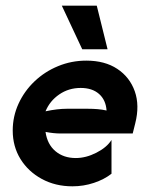

<svg xmlns="http://www.w3.org/2000/svg" viewBox="-20 -645 519 679"><path d="M236.1 13.9Q175.7 13.9 127.8 -12.2Q79.9 -38.2 52.4 -82.6Q25 -127.1 25 -183.3Q25 -233.3 45.5 -278.1Q66 -322.9 102.1 -357.3Q138.2 -391.7 185.4 -411.1Q232.6 -430.6 285.4 -430.6Q350.7 -430.6 394.8 -401.4Q438.9 -372.2 456.6 -322.2Q474.3 -272.2 458.3 -209L449.3 -172.9H195.1Q181.9 -172.9 168.8 -174.3Q155.6 -175.7 141 -178.5Q147.2 -134.7 176 -110.4Q204.9 -86.1 247.9 -86.1Q284 -86.1 320.8 -104.9Q357.6 -123.6 374.3 -150V-30.6Q348.6 -10.4 312.2 1.7Q275.7 13.9 236.1 13.9ZM141 -251.4Q183.3 -260.4 216.7 -260.4H290.3Q309 -260.4 325.3 -259Q341.7 -257.6 356.9 -254.2Q354.2 -291.7 330.2 -312.8Q306.2 -334 265.3 -334Q222.9 -334 189.6 -311.1Q156.2 -288.2 141 -251.4ZM270.8 -470.8 198.6 -625H322.2L360.4 -470.8Z"/></svg>

Font: Afacad
Style: Italic
Weight: 400
Italic angle: -14°
Designer: Kristian Moeller
Foundry: Dicotype
Version: Version 1.000